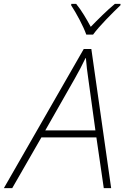

<svg xmlns="http://www.w3.org/2000/svg" viewBox="-71 -968 641 988"><path d="M373 -790H408C439 -833 508 -902 549 -941V-948H520C479 -914 432 -867 396 -830C376 -867 349 -914 321 -948H296L295 -941C322 -900 358 -833 373 -790ZM-51 0H-8L142 -261H425L463 0H501L399 -716H360ZM162 -297 314 -564C334 -599 353 -635 369 -669H371C374 -635 378 -595 383 -565L420 -297Z"/></svg>

Font: Noto Sans ExtraLight
Style: Italic
Weight: 200
Italic angle: -12°
Designer: Monotype Design Team
Foundry: Monotype Imaging Inc.
Version: Version 2.013